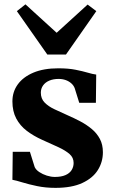

<svg xmlns="http://www.w3.org/2000/svg" viewBox="-20 -874 534 905"><path d="M241.5 11.5Q194.5 11.5 155 3.2Q115.5 -5 85.8 -14.2Q56 -23.5 38.5 -26.5L40 -158.5H121L143.5 -86.5Q149.5 -73.5 165.2 -63Q181 -52.5 200.8 -46.2Q220.5 -40 238.5 -40Q268.5 -40 288.2 -48.5Q308 -57 317.5 -72.2Q327 -87.5 327 -106Q327 -131 308 -147.8Q289 -164.5 255.8 -180Q222.5 -195.5 178.5 -215Q137.5 -233.5 106 -257.5Q74.5 -281.5 56.5 -315.5Q38.5 -349.5 38.5 -396Q38.5 -441.5 64 -476.5Q89.5 -511.5 137.8 -531.8Q186 -552 254.5 -552Q302.5 -552 336.2 -545.2Q370 -538.5 393.5 -531.5Q417 -524.5 433.5 -522.5L432 -389.5H353.5L332 -458.5Q327 -471.5 316 -481.2Q305 -491 289.8 -496.5Q274.5 -502 256 -502Q231.5 -502 212.5 -494Q193.5 -486 183 -471.2Q172.5 -456.5 172.5 -437Q172.5 -409 190.2 -390.8Q208 -372.5 236.8 -359Q265.5 -345.5 298 -331Q329 -317.5 358.8 -301.8Q388.5 -286 412.5 -266Q436.5 -246 450.8 -219.2Q465 -192.5 465 -156.5Q465 -110.5 441.2 -72.5Q417.5 -34.5 368 -11.5Q318.5 11.5 241.5 11.5ZM203 -617 59.5 -821.5 100 -853.5 247 -719.5 393 -852.5 434 -821.5 291 -617Z"/></svg>

Font: Merriweather 60pt ExtraBold
Style: Regular
Weight: 800
Version: Version 2.100